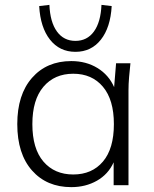

<svg xmlns="http://www.w3.org/2000/svg" viewBox="-20 -761 631 789"><path d="M273 8Q172 8 111.5 -60.5Q51 -129 51 -251Q51 -372 111.5 -441Q172 -510 273 -510Q334 -510 380.5 -481.5Q427 -453 449 -403L457 -501H516Q513 -473 510.5 -444.5Q508 -416 508 -389V0H447V-94Q425 -45 378.5 -18.5Q332 8 273 8ZM281 -44Q358 -44 403 -97Q448 -150 448 -251Q448 -351 403 -404.5Q358 -458 281 -458Q204 -458 158.5 -404.5Q113 -351 113 -251Q113 -150 158.5 -97Q204 -44 281 -44ZM290 -548Q225 -548 185.5 -598Q146 -648 141 -736L183 -741Q186 -670 214 -631.5Q242 -593 290 -593Q338 -593 366 -631.5Q394 -670 397 -741L439 -736Q434 -648 394.5 -598Q355 -548 290 -548Z"/></svg>

Font: Mulish Light
Style: Regular
Weight: 300
Designer: Vernon Adams
Foundry: Vernon Adams
Version: Version 3.603; ttfautohint (v1.8.3)